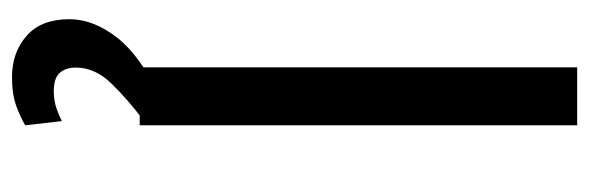

<svg xmlns="http://www.w3.org/2000/svg" viewBox="-343 -408 958 312"><g transform="rotate(90 136.0 -252.0)"><path d="M183.6 -710.9V0H89.4V-710.9ZM137.2 -32.2 173.3 -4.4Q142.1 19 116 45.7Q89.8 72.3 89.8 104Q89.8 120.1 98.4 129.9Q106.9 139.6 127.9 139.6Q144 139.6 156.7 135Q169.4 130.4 176.8 126.5L183.6 186Q171.4 193.4 152.6 200.4Q133.8 207.5 105 207.5Q65.4 207.5 38.3 183.8Q11.2 160.2 11.2 114.3Q11.2 75.2 41 36.9Q70.8 -1.5 137.2 -32.2Z"/></g></svg>

Font: Vazirmatn FD
Style: Regular
Weight: 400
Designer: Saber Rastikerdar
Foundry: Saber Rastikerdar
Version: Version 33.001